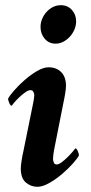

<svg xmlns="http://www.w3.org/2000/svg" viewBox="-20 -711 350 739"><path d="M214 -691Q198 -691 184 -684Q170 -677 159.5 -665.5Q149 -654 142.5 -639Q136 -624 136 -607Q136 -581 152 -562Q168 -543 194 -543Q210 -543 224 -550.5Q238 -558 249 -570Q260 -582 266.5 -597.5Q273 -613 273 -629Q273 -655 256.5 -673Q240 -691 214 -691ZM107 -311 69 -124Q68 -121 66.5 -113Q65 -105 63.5 -95.5Q62 -86 61 -77Q60 -68 60 -63Q60 -25 79.5 -8.5Q99 8 124 8Q144 8 169.5 -6.5Q195 -21 218 -40.5Q241 -60 259.5 -80.5Q278 -101 284 -113Q284 -118 279.5 -129Q275 -140 270 -140Q269 -138 260.5 -128Q252 -118 241 -107Q230 -96 218 -87Q206 -78 198 -78Q190 -78 187 -85.5Q184 -93 184 -100Q184 -104 185.5 -117Q187 -130 188 -133L225 -320Q226 -324 227.5 -332Q229 -340 230.5 -349Q232 -358 233 -366.5Q234 -375 234 -380Q234 -415 215.5 -433.5Q197 -452 167 -452Q147 -452 122.5 -437.5Q98 -423 75.5 -403.5Q53 -384 35 -363.5Q17 -343 11 -331Q11 -326 15.5 -315Q20 -304 25 -304Q26 -306 34.5 -316Q43 -326 54 -336.5Q65 -347 77 -355.5Q89 -364 97 -364Q105 -364 108.5 -357.5Q112 -351 112 -344Q112 -340 110 -327Q108 -314 107 -311Z"/></svg>

Font: Vermiglione
Style: Italic
Weight: 400
Italic angle: -11°
Version: Version 1.105